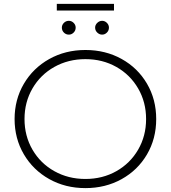

<svg xmlns="http://www.w3.org/2000/svg" viewBox="-20 -962 878 987"><path d="M55 -350Q55 -450 102.5 -531Q150 -612 233 -658.5Q316 -705 419 -705Q522 -705 605 -659Q688 -613 735.5 -532Q783 -451 783 -350Q783 -249 735.5 -168Q688 -87 605 -41Q522 5 419 5Q316 5 233 -41.5Q150 -88 102.5 -169Q55 -250 55 -350ZM731 -350Q731 -437 690 -507.5Q649 -578 578 -618Q507 -658 419 -658Q331 -658 259.5 -618Q188 -578 147 -507.5Q106 -437 106 -350Q106 -263 147 -192.5Q188 -122 259.5 -82Q331 -42 419 -42Q507 -42 578 -82Q649 -122 690 -192.5Q731 -263 731 -350ZM298 -820Q298 -834 308.5 -844.5Q319 -855 334 -855Q348 -855 358.5 -844.5Q369 -834 369 -820Q369 -805 358.5 -794.5Q348 -784 334 -784Q319 -784 308.5 -794.5Q298 -805 298 -820ZM469 -820Q469 -834 480 -844.5Q491 -855 505 -855Q519 -855 529.5 -844.5Q540 -834 540 -820Q540 -805 529.5 -794.5Q519 -784 505 -784Q491 -784 480 -794.5Q469 -805 469 -820ZM272 -942H566V-908H272Z"/></svg>

Font: Idrija Light
Style: Regular
Weight: 300
Designer: Julieta Ulanovsky
Foundry: Julieta Ulanovsky
Version: Version 7.200